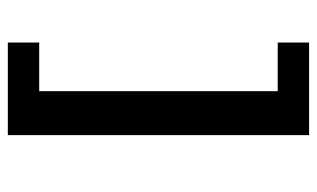

<svg xmlns="http://www.w3.org/2000/svg" viewBox="-176 -552 790 478"><g transform="rotate(90 219.0 -313.0)"><path d="M85.9 62.5V-15.6H207V-609.4H85.9V-687.5H316.4V62.5Z"/></g></svg>

Font: Sudo Var
Style: Regular
Weight: 400
Monospace: yes
Designer: Jens Kutilek
Foundry: Jens Kutilek
Version: Version 0.065;FEAKit 1.0